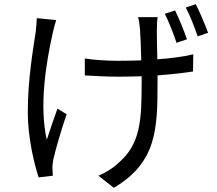

<svg xmlns="http://www.w3.org/2000/svg" viewBox="-20 -830 1040 919"><path d="M875 -642C861 -682 836 -744 818 -780L769 -764C788 -726 811 -668 825 -625ZM156 -743C155 -726 154 -700 151 -678C139 -596 113 -452 113 -293C113 -169 145 -41 165 19L233 11C233 1 231 -13 231 -22C230 -33 233 -52 235 -66C246 -115 275 -215 299 -283L255 -310C238 -262 217 -203 204 -161C167 -322 200 -528 232 -670C236 -689 243 -716 249 -734ZM641 -748C645 -734 648 -712 650 -691C652 -665 655 -601 656 -541C619 -540 581 -539 545 -539C492 -539 430 -543 386 -550V-469C430 -466 499 -463 546 -463C583 -463 620 -464 658 -465V-442C658 -252 653 -142 547 -50C523 -26 482 -1 451 11L525 69C732 -54 734 -215 734 -441V-469C797 -474 856 -480 904 -488L905 -570C855 -558 795 -551 733 -546C732 -606 730 -669 731 -691C731 -713 732 -729 734 -748ZM869 -794C889 -757 911 -701 926 -656L976 -673C961 -714 936 -773 917 -810Z"/></svg>

Font: Noto Sans Japanese Regular
Style: Regular
Weight: 400
Designer: Ryoko NISHIZUKA (kana & ideographs); Paul D. Hunt (Latin, Greek & Cyrillic); Wenlong ZHANG (bopomofo); Sandoll Communica
Foundry: Adobe Systems Incorporated
Version: Version 1.000;PS 1;hotconv 1.0.78;makeotf.lib2.5.61930